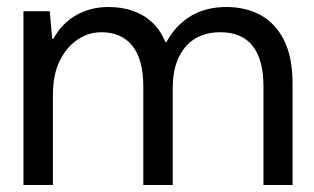

<svg xmlns="http://www.w3.org/2000/svg" viewBox="-20 -528 896 548"><path d="M47 0V-496H122L129 -417H132Q157 -462 198 -485Q239 -508 289 -508Q328 -508 359.5 -497Q391 -486 414.5 -464Q438 -442 452 -408H455Q482 -457 525 -482.5Q568 -508 626 -508Q682 -508 724.5 -484.5Q767 -461 791 -412.5Q815 -364 815 -290V0H732V-281Q732 -358 701 -397Q670 -436 609 -436Q569 -436 539 -419Q509 -402 491 -366Q473 -330 473 -275V0H389V-281Q389 -358 358 -397Q327 -436 269 -436Q233 -436 201.5 -415Q170 -394 150.5 -354.5Q131 -315 131 -257V0Z"/></svg>

Font: DM Sans 36pt
Style: Regular
Weight: 400
Designer: Colophon Foundry, Jonny Pinhorn
Foundry: Colophon Foundry
Version: Version 4.004;gftools[0.9.30]